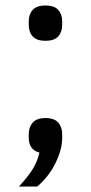

<svg xmlns="http://www.w3.org/2000/svg" viewBox="-20 -548 332 701"><path d="M146 -117Q178 -117 192.5 -100.5Q207 -84 207 -58V-44Q207 -3 183 46.5Q159 96 116 133H49Q79 101 97.5 72.5Q116 44 124 9Q104 4 94.5 -10Q85 -24 85 -44V-58Q85 -84 99.5 -100.5Q114 -117 146 -117ZM146 -399Q114 -399 99.5 -415Q85 -431 85 -457V-470Q85 -496 99.5 -512Q114 -528 146 -528Q178 -528 192.5 -512Q207 -496 207 -470V-457Q207 -431 192.5 -415Q178 -399 146 -399Z"/></svg>

Font: IBM Plex Sans Devanagari
Style: Regular
Weight: 400
Designer: Mike Abbink, Paul van der Laan, Pieter van Rosmalen, Erin McLaughlin
Foundry: Bold Monday
Version: Version 1.1